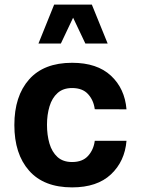

<svg xmlns="http://www.w3.org/2000/svg" viewBox="-20 -811 621 836"><path d="M293.9 -537.6Q402.8 -537.6 463.1 -481.4Q523.4 -425.3 530.8 -335L392.6 -335.4Q387.7 -374.5 363.5 -401.1Q339.4 -427.7 293.9 -427.7Q254.9 -427.7 230.7 -406Q206.5 -384.3 195.6 -347.9Q184.6 -311.5 184.6 -267.6Q184.6 -223.1 195.3 -186.3Q206.1 -149.4 230.2 -127.4Q254.4 -105.5 293.9 -105.5Q339.4 -105.5 363.5 -132.3Q387.7 -159.2 392.6 -197.8H530.8Q523.4 -108.4 463.1 -51.8Q402.8 4.9 293.9 4.9Q170.9 4.9 106.7 -67.9Q42.5 -140.6 42.5 -266.6Q42.5 -392.6 106.7 -465.1Q170.9 -537.6 293.9 -537.6ZM448.7 -621.6H351.6L298.3 -733.9L245.1 -621.6H147.5L215.8 -791H379.9Z"/></svg>

Font: Estedad-FD Bold
Style: Regular
Weight: 700
Designer: Amin Abedi
Version: Version 7.3